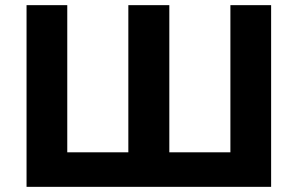

<svg xmlns="http://www.w3.org/2000/svg" viewBox="-20 -725 1155 745"><path d="M83 0V-705H241V-134H478V-705H637V-134H874V-705H1032V0Z"/></svg>

Font: Nunito Sans 9pt ExtraBold
Style: Regular
Weight: 800
Version: Version 3.101;gftools[0.9.27]